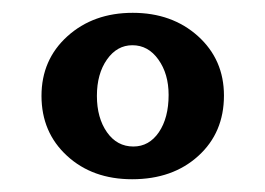

<svg xmlns="http://www.w3.org/2000/svg" viewBox="-20 -660 412 298"><path d="M185.1 -381.8Q123.5 -381.8 84 -418.2Q44.4 -454.6 44.4 -511.2Q44.4 -567.4 84.7 -603.8Q125 -640.1 186 -640.1Q247.1 -640.1 287.4 -603.8Q327.6 -567.4 327.6 -511.7Q327.6 -454.1 287.8 -418Q248 -381.8 185.1 -381.8ZM187 -432.6Q211.4 -432.6 226.6 -454.8Q241.7 -477.1 241.7 -512.7Q241.7 -545.4 225.8 -567.6Q210 -589.8 185.5 -589.8Q161.6 -589.8 146 -567.6Q130.4 -545.4 130.4 -511.2Q130.4 -477.1 146 -454.8Q161.6 -432.6 187 -432.6Z"/></svg>

Font: Elstob 6pt
Style: Bold
Weight: 700
Designer: Peter S. Baker
Version: Version 1.015